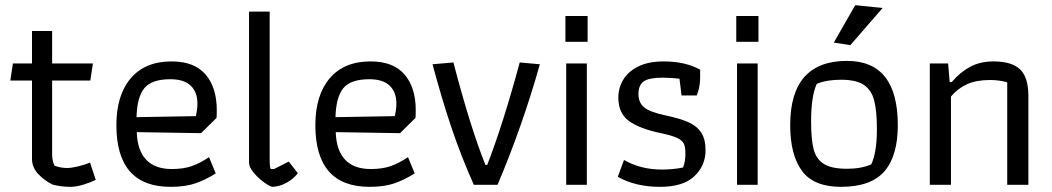

<svg xmlns="http://www.w3.org/2000/svg" viewBox="-20 -716 4075 744"><path d="M183 -1Q150 -18 127 -43Q104 -68 104 -101V-404H20L30 -470H104V-596H182V-470H340L330 -404H182V-116Q182 -95 191 -74Q215 -65 240 -65Q256 -65 281.5 -71Q307 -77 329 -86L351 -19Q331 -9 303 -0.5Q275 8 253 8Q216 8 183 -1Z M431 -231Q431 -347 486.5 -412.5Q542 -478 645 -478Q733 -478 776.5 -427.5Q820 -377 820 -289Q820 -269 819 -259L759 -200L510 -204Q512 -134 546 -97.5Q580 -61 646 -61Q691 -61 723.5 -72.5Q756 -84 790 -107L816 -44Q776 -19 737 -5.5Q698 8 641 8Q431 8 431 -231ZM739 -266Q745 -293 745 -315Q745 -359 719 -384Q693 -409 640 -409Q568 -409 539.5 -374.5Q511 -340 509 -262Z M945 -85V-671H1025V-95Q1025 -71 1029 -61H1042L1099 -90L1134 -45Q1119 -24 1091.5 -8.5Q1064 7 1035 8Q1021 4 999 -12.5Q977 -29 961 -49.5Q945 -70 945 -85Z M1202 -231Q1202 -347 1257.5 -412.5Q1313 -478 1416 -478Q1504 -478 1547.5 -427.5Q1591 -377 1591 -289Q1591 -269 1590 -259L1530 -200L1281 -204Q1283 -134 1317 -97.5Q1351 -61 1417 -61Q1462 -61 1494.5 -72.5Q1527 -84 1561 -107L1587 -44Q1547 -19 1508 -5.5Q1469 8 1412 8Q1202 8 1202 -231ZM1510 -266Q1516 -293 1516 -315Q1516 -359 1490 -384Q1464 -409 1411 -409Q1339 -409 1310.5 -374.5Q1282 -340 1280 -262Z M1656 -467 1737 -474Q1803 -221 1861 -77H1868Q1929 -234 1994 -474L2072 -467Q2004 -226 1908 0H1816Q1766 -112 1728.5 -224Q1691 -336 1656 -467Z M2171 -654H2257V-554H2171ZM2174 -470H2254V0H2174Z M2374 -31 2398 -96Q2463 -59 2544 -59Q2590 -59 2627 -67Q2636 -91 2636 -120Q2636 -146 2630 -159Q2624 -172 2604 -181.5Q2584 -191 2541 -200Q2459 -217 2417.5 -247Q2376 -277 2376 -338Q2376 -375 2395 -407Q2414 -439 2453.5 -458.5Q2493 -478 2551 -478Q2636 -478 2693 -446V-415Q2693 -379 2680 -346H2621L2613 -411Q2581 -415 2547 -415Q2496 -415 2475 -401Q2454 -387 2454 -351Q2454 -319 2475.5 -300.5Q2497 -282 2558 -269Q2615 -257 2647.5 -242.5Q2680 -228 2697 -202.5Q2714 -177 2714 -134Q2714 -74 2670.5 -33Q2627 8 2538 8Q2442 8 2374 -31Z M2833 -654H2919V-554H2833ZM2836 -470H2916V0H2836Z M3211 -551 3294 -696 3400 -685 3275 -541ZM3042 -231Q3042 -480 3262 -480Q3459 -480 3459 -231Q3459 -112 3407 -52Q3355 8 3239 8Q3133 8 3087.5 -54Q3042 -116 3042 -231ZM3356 -79Q3378 -125 3378 -215Q3378 -286 3367.5 -326.5Q3357 -367 3327.5 -387Q3298 -407 3239 -407Q3182 -407 3145 -391Q3123 -344 3123 -245Q3123 -175 3133 -137Q3143 -99 3173 -80.5Q3203 -62 3262 -62Q3317 -62 3356 -79Z M3583 -470H3654L3660 -398H3668Q3700 -436 3739 -457Q3778 -478 3830 -478Q3900 -478 3932.5 -447.5Q3965 -417 3965 -344V0H3883V-397Q3852 -406 3816 -406Q3764 -406 3728 -390Q3692 -374 3665 -342V0H3583Z"/></svg>

Font: Athiti Medium
Style: Regular
Weight: 500
Designer: CadsonDemak Team
Foundry: CadsonDemak
Version: Version 1.032